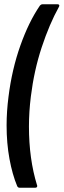

<svg xmlns="http://www.w3.org/2000/svg" viewBox="-20 -782 299 902"><path d="M61 93Q38 38 24.5 -35.5Q11 -109 11 -193Q11 -258 20 -328Q36 -456 75.5 -567.5Q115 -679 167 -755Q173 -762 180 -762H251Q256 -762 258 -758.5Q260 -755 257 -750Q212 -669 176 -560Q140 -451 125 -329Q116 -256 116 -188Q116 -35 154 88L155 91Q155 100 145 100H72Q65 100 61 93Z"/></svg>

Font: Barlow Condensed Medium
Style: Italic
Weight: 500
Width: 3
Italic angle: -7°
Designer: Jeremy Tribby
Foundry: Tribby Type
Version: Version 1.408